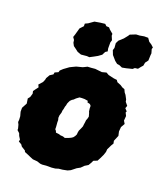

<svg xmlns="http://www.w3.org/2000/svg" viewBox="-144 -852 813 966"><g transform="rotate(20 263.0 -369.0)"><path d="M198 22 187 21 169 15 145 13 128 6 117 1 95 -8 92 -15 71 -28 64 -38 48 -47 50 -58 40 -74 35 -87 22 -99V-107L17 -126L11 -138L12 -150L11 -169L5 -191V-212L20 -240L16 -266L25 -277L31 -297L28 -310L38 -324L48 -337L42 -350L60 -370L66 -384L68 -394L79 -413L96 -424L98 -435L116 -443L119 -453L133 -466L159 -485L169 -490L190 -500L221 -508L226 -510L244 -519L263 -520L284 -522L321 -518L344 -524L358 -516L388 -509L405 -507L412 -497L432 -489L444 -481L457 -476L464 -461L472 -451L483 -430L485 -419L499 -402L494 -388L506 -375L503 -368L511 -352L509 -327L518 -312L506 -291L504 -267L509 -245L496 -214L499 -200L491 -187L479 -162L478 -148L472 -130L462 -109L453 -92L433 -84L428 -73L418 -56L400 -45L385 -30L367 -20L357 -12L343 -1L328 6L303 11L283 13L267 18L248 20H219ZM259 -143 278 -150 289 -155 298 -161 305 -170 310 -180 311 -192 313 -202 316 -208 321 -219 325 -229 326 -239 328 -252 329 -263 333 -273 336 -285 331 -303 328 -310 326 -326V-337L324 -342L318 -347L305 -350L304 -358L286 -361H272L259 -360L244 -349L235 -340L227 -335L219 -327L215 -319L211 -310L209 -299L206 -291L204 -279L201 -269L200 -257L195 -241L194 -227L197 -216V-204L198 -192L199 -179V-168L205 -161L208 -153L225 -151L234 -148L248 -147ZM408 -574 392 -581 379 -583 365 -594 344 -618 335 -641 339 -654 337 -679 345 -695 367 -715 383 -735 388 -743 418 -755 437 -756 460 -760H481L493 -743L507 -734L520 -722L517 -713L523 -692L522 -682L521 -653L509 -637L506 -620L497 -610L486 -596L470 -594L461 -586L429 -578ZM192 -565 172 -572 159 -582 144 -593 136 -608 134 -622 125 -635 130 -650 140 -686 157 -704V-718L172 -725L199 -744L228 -749L254 -752L263 -743L278 -742L286 -733L305 -717V-707L314 -686L310 -673V-641L313 -626L302 -619L293 -601L275 -588L257 -578L236 -567L223 -568Z"/></g></svg>

Font: Winky Rough ExtraBold
Style: Italic
Weight: 800
Italic angle: -8.97852°
Designer: Simon Atzbach
Foundry: typofactur
Version: Version 1.206; ttfautohint (v1.8.4.7-5d5b)